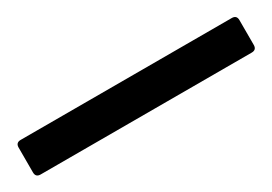

<svg xmlns="http://www.w3.org/2000/svg" viewBox="-13 -89 532 375"><g transform="rotate(-30 253.0 99.0)"><path d="M15 138Q4 138 4 127V71Q4 60 15 60H491Q502 60 502 71V127Q502 138 491 138Z"/></g></svg>

Font: Sofia Sans Extra Cond
Style: Bold
Weight: 700
Width: 1
Designer: Botio Nikoltchev, Ani Petrova
Foundry: lettersoup
Version: Version 4.100; ttfautohint (v1.8.3)